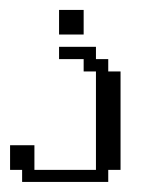

<svg xmlns="http://www.w3.org/2000/svg" viewBox="-20 -361 284 381"><path d="M23.9 0V-23.9H0V-72.8H48.3V-23.9H170.4V-219.2H146V-243.7H97.2V-268.1H170.4V-243.7H194.8V-219.2H219.2V-23.9H194.8V0ZM97.2 -292.5V-341.3H146V-292.5Z"/></svg>

Font: FS Mondwest Regular
Style: Regular
Weight: 400
Designer: NZWStudios2024
Foundry: https://fontstruct.com
Version: Version 1.0